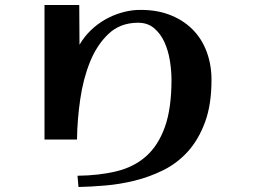

<svg xmlns="http://www.w3.org/2000/svg" viewBox="-20 -679 1040 768"><path d="M290 24Q377 23 446.5 6Q516 -11 564.5 -54Q613 -97 639.5 -171Q666 -245 666 -360Q666 -396 659.5 -436.5Q653 -477 637.5 -511Q622 -545 595.5 -567Q569 -589 529 -588Q460 -587 414 -543.5Q368 -500 340.5 -432.5Q313 -365 301 -282.5Q289 -200 288 -121H158V-659H297L298 -500Q318 -534 344.5 -559Q371 -584 401 -601Q431 -618 463 -627.5Q495 -637 525 -639Q598 -642 654 -621.5Q710 -601 748.5 -563Q787 -525 806.5 -472.5Q826 -420 826 -360Q826 -260 800 -190Q774 -120 731.5 -73Q689 -26 633.5 1.5Q578 29 519 43.5Q460 58 401.5 63Q343 68 294 69Z"/></svg>

Font: Cafe24 ClassicType
Style: Regular
Weight: 400
Designer: Cafe24 thkim, hmlim, mnelim & 4IR
Foundry: Cafe24
Version: Version 1.000